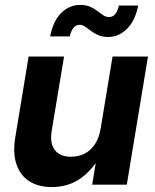

<svg xmlns="http://www.w3.org/2000/svg" viewBox="-20 -753 634 783"><path d="M191.4 9.8Q136.2 9.8 99.1 -14.2Q62 -38.1 46.9 -83.7Q31.7 -129.4 42.5 -193.8L96.7 -522.5H241.2L190.9 -220.2Q182.6 -168.9 203.4 -141.4Q224.1 -113.8 269.5 -113.8Q299.3 -113.8 324.5 -126.2Q349.6 -138.7 366.9 -164.6Q384.3 -190.4 390.6 -229.5L439 -522.5H583.5L497.1 0H356L377.9 -134.8H398.9Q363.8 -66.4 312.5 -28.3Q261.2 9.8 191.4 9.8ZM421.4 -602.1Q398.4 -602.1 381.3 -609.4Q364.3 -616.7 351.3 -626.7Q338.4 -636.7 327.1 -644.3Q315.9 -651.9 304.7 -651.9Q289.1 -651.9 279.1 -638.7Q269 -625.5 264.6 -604.5H184.6Q196.3 -666.5 229.2 -699.7Q262.2 -732.9 307.1 -732.9Q330.6 -732.9 347.2 -725.6Q363.8 -718.3 376.7 -708.5Q389.6 -698.7 400.6 -691.2Q411.6 -683.6 424.3 -683.6Q440.9 -683.6 450.2 -695.6Q459.5 -707.5 464.8 -730.5H543.5Q531.7 -668.9 498 -635.5Q464.4 -602.1 421.4 -602.1Z"/></svg>

Font: Inter 28pt
Style: Bold Italic
Weight: 700
Italic angle: -9.3988°
Designer: Rasmus Andersson
Foundry: rsms
Version: Version 4.001;git-66647c0bb